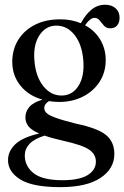

<svg xmlns="http://www.w3.org/2000/svg" viewBox="-20 -524 512 790"><path d="M291.5 -15.5Q381 3 415.8 31.2Q450.5 59.5 450.5 109.5Q450.5 170 393.5 208Q336.5 246 228 246Q114.5 246 63.8 214.5Q13 183 13 135Q13 98 43.2 69.2Q73.5 40.5 141.5 25.5Q108.5 11 96.5 -5Q84.5 -21 84.5 -41Q84.5 -65 100.8 -84Q117 -103 155 -114Q97.5 -130 64 -171.8Q30.5 -213.5 30.5 -269.5Q30.5 -320.5 55 -360Q79.5 -399.5 123.8 -422Q168 -444.5 227.5 -444.5Q274 -444.5 312.5 -428.5L313 -429Q332.5 -465 357 -484.8Q381.5 -504.5 412.5 -504.5Q439.5 -504.5 455.8 -489.8Q472 -475 472 -451Q472 -431 461.8 -419.2Q451.5 -407.5 433.5 -407.5Q417.5 -407.5 408 -418.2Q398.5 -429 390 -439.8Q381.5 -450.5 368.5 -450.5Q351 -450.5 330 -420Q370 -398.5 392.5 -360.8Q415 -323 415 -277Q415 -226.5 389.8 -187.5Q364.5 -148.5 321.2 -126.5Q278 -104.5 223.5 -104.5Q201.5 -104.5 181.5 -108Q162 -96 162 -80Q162 -68.5 171.2 -59.2Q180.5 -50 208.2 -39.8Q236 -29.5 291.5 -15.5ZM208.5 -418.5Q167 -417 141.8 -378.2Q116.5 -339.5 121.5 -276Q126.5 -209 158.5 -169.2Q190.5 -129.5 236 -131Q278 -132 302.8 -170.5Q327.5 -209 323 -273Q318 -341 286.5 -380.5Q255 -420 208.5 -418.5ZM82 115.5Q82 159.5 118.2 188.5Q154.5 217.5 237.5 217.5Q305.5 217.5 340 196.8Q374.5 176 374.5 141Q374.5 111 347.2 92Q320 73 241.5 55.5Q194.5 45 163.5 34Q120.5 47.5 101.2 68.2Q82 89 82 115.5Z"/></svg>

Font: Fraunces 144pt Soft
Style: Regular
Weight: 400
Version: Version 1.000;[0bf87f6ff]